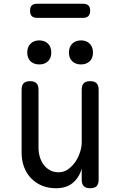

<svg xmlns="http://www.w3.org/2000/svg" viewBox="-20 -992 640 1022"><path d="M415 -234V-515Q415 -538 426 -549Q437 -560 460 -560Q483 -560 494 -549Q505 -538 505 -515V-35Q505 -12 494 -1Q483 10 460 10Q437 10 426 -1Q415 -12 415 -35V-94Q401 -46 367 -18Q333 10 278 10Q238 10 204.5 -3.5Q171 -17 146.5 -42Q122 -67 108.5 -102Q95 -137 95 -180V-515Q95 -538 106 -549Q117 -560 140 -560Q163 -560 174 -549Q185 -538 185 -515V-206Q185 -180 192 -156.5Q199 -133 212.5 -115Q226 -97 246 -86Q266 -75 293 -75Q320 -75 342.5 -91Q365 -107 381 -130.5Q397 -154 406 -182Q415 -210 415 -234ZM411 -649Q382 -649 364.5 -666Q347 -683 347 -712Q347 -742 364.5 -759.5Q382 -777 411 -777Q440 -777 457.5 -759.5Q475 -742 475 -712Q475 -683 457.5 -666Q440 -649 411 -649ZM189 -649Q160 -649 142.5 -666Q125 -683 125 -712Q125 -742 142.5 -759.5Q160 -777 189 -777Q218 -777 235.5 -759.5Q253 -742 253 -712Q253 -683 235.5 -666Q218 -649 189 -649ZM177 -897Q158 -897 149 -906.5Q140 -916 140 -935Q140 -954 149 -963Q158 -972 177 -972H422Q441 -972 450.5 -963Q460 -954 460 -935Q460 -916 450.5 -906.5Q441 -897 422 -897Z"/></svg>

Font: Maple Mono NF
Style: Regular
Weight: 400
Monospace: yes
Designer: subframe7536
Version: Version 7.000